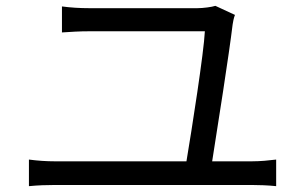

<svg xmlns="http://www.w3.org/2000/svg" viewBox="-20 -694 1040 657"><path d="M706 -142C723 -249 765 -516 776 -610C777 -618 780 -633 784 -643L717 -674C705 -670 675 -666 655 -666H286C253 -666 221 -668 192 -672V-583C223 -585 250 -587 287 -587H681C678 -517 636 -249 618 -142H167C139 -142 109 -144 79 -148V-57C110 -60 139 -61 167 -61H842C862 -61 898 -60 925 -57V-148C900 -145 872 -142 842 -142Z"/></svg>

Font: Noto Sans Mono CJK SC Regular
Style: Regular
Weight: 400
Designer: Ryoko NISHIZUKA (kana & ideographs); Paul D. Hunt (Latin, Greek & Cyrillic); Wenlong ZHANG (bopomofo); Sandoll Communica
Foundry: Adobe Systems Incorporated
Version: Version 1.005;PS 1.005;hotconv 1.0.96;makeotf.lib2.5.65012